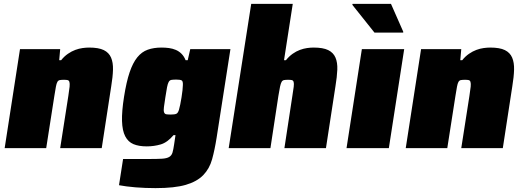

<svg xmlns="http://www.w3.org/2000/svg" viewBox="-20 -763 2694 989"><path d="M290 0 332 -269Q337 -300 338.5 -316.5Q340 -333 337.5 -341Q335 -349 328 -350.5Q321 -352 309 -352Q296 -352 288 -350.5Q280 -349 275.5 -341Q271 -333 268 -316.5Q265 -300 260 -269L218 0H4L83 -510H290L285 -453H295Q311 -473 330 -486Q349 -499 368 -506Q387 -513 405.5 -515.5Q424 -518 439 -518Q488 -518 514.5 -505Q541 -492 552 -466.5Q563 -441 562 -404Q561 -367 553 -319L504 0Z M781 206Q756 206 729.5 205Q703 204 678 202Q653 200 631 197Q609 194 593 191L614 56H745Q790 56 814.5 54.5Q839 53 851.5 45.5Q864 38 868.5 23Q873 8 877 -20L884 -67H874Q842 -29 807.5 -19Q773 -9 736 -9Q695 -9 667.5 -20.5Q640 -32 625 -61Q610 -90 608.5 -139.5Q607 -189 619 -265Q631 -341 647.5 -390Q664 -439 687 -467.5Q710 -496 741 -507Q772 -518 812 -518Q832 -518 850.5 -515.5Q869 -513 885.5 -506Q902 -499 915 -486Q928 -473 936 -453H947L960 -510H1167L1096 -55Q1086 9 1072.5 57.5Q1059 106 1027 139Q995 172 937.5 189Q880 206 781 206ZM860 -173Q880 -173 888.5 -177Q897 -181 902 -198Q905 -208 908.5 -225Q912 -242 915 -261Q918 -280 920 -297.5Q922 -315 922 -325Q923 -345 915.5 -349Q908 -353 888 -353Q872 -353 863 -351.5Q854 -350 849 -341Q844 -332 840.5 -314Q837 -296 832 -263Q827 -230 824.5 -212Q822 -194 825 -185Q828 -176 836 -174.5Q844 -173 860 -173Z M1445 0 1486 -269Q1491 -300 1493 -316.5Q1495 -333 1492.5 -341Q1490 -349 1483 -350.5Q1476 -352 1464 -352Q1451 -352 1443 -350.5Q1435 -349 1430.5 -341Q1426 -333 1422.5 -316.5Q1419 -300 1414 -269L1373 0H1158L1274 -743H1488L1443 -453H1453Q1469 -473 1487.5 -486Q1506 -499 1525 -506Q1544 -513 1562 -515.5Q1580 -518 1595 -518Q1644 -518 1670.5 -505Q1697 -492 1708 -466.5Q1719 -441 1717.5 -404Q1716 -367 1708 -319L1659 0Z M1765 0ZM1765 0 1844 -510H2062L1983 0ZM1909 -595 1795 -738 1796 -743H1994L2057 -600V-595Z M2356 0 2398 -269Q2403 -300 2404.5 -316.5Q2406 -333 2403.5 -341Q2401 -349 2394 -350.5Q2387 -352 2375 -352Q2362 -352 2354 -350.5Q2346 -349 2341.5 -341Q2337 -333 2334 -316.5Q2331 -300 2326 -269L2284 0H2070L2149 -510H2356L2351 -453H2361Q2377 -473 2396 -486Q2415 -499 2434 -506Q2453 -513 2471.5 -515.5Q2490 -518 2505 -518Q2554 -518 2580.5 -505Q2607 -492 2618 -466.5Q2629 -441 2628 -404Q2627 -367 2619 -319L2570 0Z"/></svg>

Font: Azeri Sans Black
Style: Italic
Weight: 900
Designer: Hector Gatti & Omnibus-Type (original fonts) / Cristiano Sobral (main changes and remastering)
Foundry: Omnibus-Type
Version: Version 0.07;August 21, 2020;FontCreator 13.0.0.2681 64-bit;